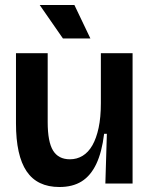

<svg xmlns="http://www.w3.org/2000/svg" viewBox="-20 -735 601 769"><path d="M218 14Q129 14 86.5 -49Q44 -112 44 -241V-522H171V-246Q171 -167 192.5 -132Q214 -97 260 -97Q288 -97 311 -111Q334 -125 350 -153Q366 -181 375 -223Q384 -265 384 -322V-522H511V-240V0H402L408 -199H397Q388 -125 365.5 -78Q343 -31 307 -8.5Q271 14 218 14ZM232 -581 139 -715H278L342 -581Z"/></svg>

Font: Bricolage Grotesque 72pt SemiBold
Style: Regular
Weight: 600
Version: Version 1.001;gftools[0.9.33.dev8+g029e19f]